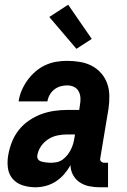

<svg xmlns="http://www.w3.org/2000/svg" viewBox="-20 -786 540 814"><path d="M130 8Q103 8 77 0Q51 -8 34 -27.5Q17 -47 13.5 -74Q10 -101 15 -129Q20 -157 30.5 -184Q41 -211 59.5 -234.5Q78 -258 103 -275Q128 -292 155 -302Q182 -312 210.5 -316Q239 -320 266 -320H316L319 -342Q322 -357 321 -372Q320 -387 313 -399.5Q306 -412 293 -418Q280 -424 265 -424Q251 -424 236.5 -420Q222 -416 210 -406.5Q198 -397 190.5 -383.5Q183 -370 181 -356H59Q62 -379 71.5 -401.5Q81 -424 95.5 -444.5Q110 -465 129.5 -482Q149 -499 171.5 -509.5Q194 -520 217.5 -524Q241 -528 264 -528Q292 -528 319 -523.5Q346 -519 369 -507Q392 -495 409 -475.5Q426 -456 434.5 -432Q443 -408 443.5 -380.5Q444 -353 440 -325L405 -115Q403 -107 408.5 -101.5Q414 -96 421 -96H438V8H403Q380 8 358 3.5Q336 -1 318 -13Q300 -25 289.5 -44.5Q279 -64 279 -86Q268 -66 252.5 -48Q237 -30 217 -17Q197 -4 174.5 2Q152 8 130 8ZM197 -96Q210 -96 223 -99Q236 -102 247 -110.5Q258 -119 266.5 -130Q275 -141 281 -153Q287 -165 290.5 -178Q294 -191 296 -204L298 -216H265Q245 -216 224.5 -212Q204 -208 185 -196Q166 -184 153.5 -165.5Q141 -147 138 -126Q137 -120 139.5 -114Q142 -108 147 -105Q152 -102 158 -100.5Q164 -99 170.5 -98Q177 -97 183.5 -96.5Q190 -96 197 -96ZM304 -579 189 -714 269 -766 369 -621Z"/></svg>

Font: Iosevka SS18 Extrabold
Style: Italic
Weight: 800
Italic angle: -9°
Monospace: yes
Designer: Belleve Invis
Foundry: Belleve Invis
Version: Version 25.1.1; ttfautohint (v1.8.4)